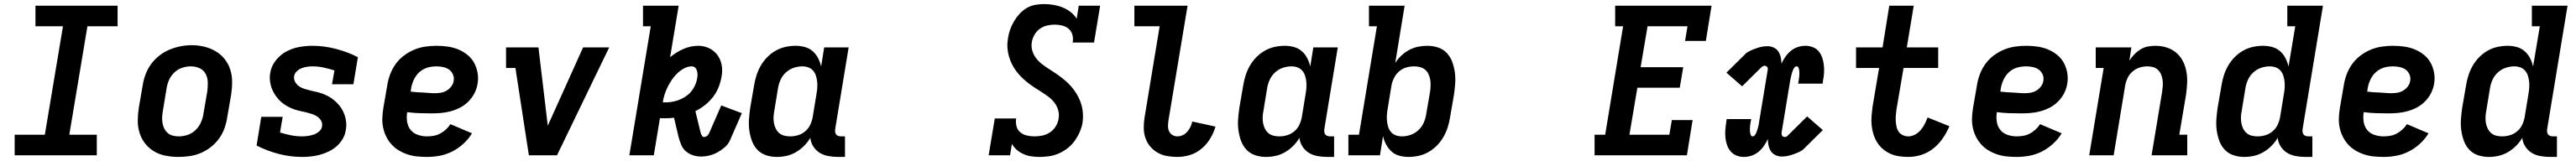

<svg xmlns="http://www.w3.org/2000/svg" viewBox="-20 -763 12640 791"><path d="M52 0V-101H200L289 -634H154V-735H557V-634H409L320 -101H455V0Z M855 8Q824 8 793 2Q762 -4 736.5 -19Q711 -34 692.5 -57.5Q674 -81 665 -109.5Q656 -138 656 -169.5Q656 -201 661 -233L680 -343Q684 -370 694 -397Q704 -424 721 -447.5Q738 -471 761.5 -489.5Q785 -508 811.5 -519Q838 -530 865.5 -535.5Q893 -541 921 -541Q953 -541 983 -533.5Q1013 -526 1038.5 -511Q1064 -496 1082.5 -472.5Q1101 -449 1110 -420.5Q1119 -392 1119 -360.5Q1119 -329 1114 -297L1095 -187Q1091 -160 1081.5 -133Q1072 -106 1055 -82.5Q1038 -59 1014.5 -40.5Q991 -22 964.5 -11Q938 0 910 4Q882 8 855 8ZM857 -93Q879 -93 901 -100.5Q923 -108 939.5 -124Q956 -140 965.5 -161Q975 -182 978 -203L997 -313Q1000 -336 999.5 -358.5Q999 -381 989 -400Q979 -419 959 -428Q939 -437 916 -437Q894 -437 872.5 -429.5Q851 -422 834.5 -406Q818 -390 809 -369Q800 -348 797 -327L779 -217Q776 -202 775.5 -187Q775 -172 777.5 -157.5Q780 -143 786.5 -130.5Q793 -118 803.5 -109Q814 -100 828 -96.5Q842 -93 857 -93Z M1463 8Q1403 8 1346.5 -7Q1290 -22 1239 -48L1262 -189H1367L1354 -112Q1380 -104 1407 -98.5Q1434 -93 1462 -93Q1476 -93 1490.5 -95Q1505 -97 1519.5 -102Q1534 -107 1546 -117.5Q1558 -128 1560 -142Q1563 -158 1555 -171Q1547 -184 1535 -191.5Q1523 -199 1509 -203.5Q1495 -208 1480.5 -211.5Q1466 -215 1451.5 -218Q1437 -221 1423 -226Q1409 -231 1396.5 -237.5Q1384 -244 1372 -252.5Q1360 -261 1350.5 -271Q1341 -281 1332.5 -293Q1324 -305 1318 -318Q1312 -331 1308.5 -345Q1305 -359 1304 -374.5Q1303 -390 1306 -405Q1311 -438 1333 -466Q1355 -494 1385 -510Q1415 -526 1447.5 -532Q1480 -538 1513 -538Q1543 -538 1572 -534Q1601 -530 1629.5 -522.5Q1658 -515 1684.5 -505Q1711 -495 1736 -482L1714 -349H1609L1621 -417Q1595 -425 1568.5 -431Q1542 -437 1514 -437Q1500 -437 1486.5 -435Q1473 -433 1460 -428Q1447 -423 1436 -412.5Q1425 -402 1423 -388Q1421 -373 1428.5 -360Q1436 -347 1447.5 -339Q1459 -331 1473.5 -326.5Q1488 -322 1502 -318.5Q1516 -315 1530.5 -312Q1545 -309 1559 -304Q1573 -299 1586 -292.5Q1599 -286 1610.5 -277.5Q1622 -269 1632 -259Q1642 -249 1650.5 -237.5Q1659 -226 1665 -212.5Q1671 -199 1674.5 -185.5Q1678 -172 1679 -156.5Q1680 -141 1677 -126Q1674 -103 1662.5 -82.5Q1651 -62 1633.5 -46Q1616 -30 1594.5 -19.5Q1573 -9 1551 -3Q1529 3 1507 5.5Q1485 8 1463 8Z M2076 8Q2051 8 2026.5 5.5Q2002 3 1979.5 -4.5Q1957 -12 1937 -24Q1917 -36 1901.5 -53Q1886 -70 1875.5 -91Q1865 -112 1860 -135.5Q1855 -159 1856 -183.5Q1857 -208 1861 -233L1880 -343Q1884 -370 1894 -397Q1904 -424 1921 -448Q1938 -472 1962 -490Q1986 -508 2012.5 -519Q2039 -530 2067 -534Q2095 -538 2122 -538Q2150 -538 2177.5 -534Q2205 -530 2229 -520Q2253 -510 2273.5 -493.5Q2294 -477 2306.5 -454Q2319 -431 2323.5 -404Q2328 -377 2323 -350Q2319 -326 2307.5 -304Q2296 -282 2278 -264Q2260 -246 2238 -234.5Q2216 -223 2192 -216.5Q2168 -210 2145 -208Q2122 -206 2098 -206Q2068 -206 2038 -207Q2008 -208 1978 -212Q1974 -189 1977.5 -165.5Q1981 -142 1994.5 -125Q2008 -108 2030 -100.5Q2052 -93 2076 -93Q2092 -93 2108.5 -96Q2125 -99 2140 -107Q2155 -115 2168 -127Q2181 -139 2190 -153L2296 -108Q2279 -80 2254 -57Q2229 -34 2199.5 -19Q2170 -4 2138.5 2Q2107 8 2076 8ZM2113 -305Q2128 -305 2143 -307.5Q2158 -310 2171 -317.5Q2184 -325 2194 -338Q2204 -351 2206 -366Q2209 -382 2202.5 -397Q2196 -412 2183.5 -421Q2171 -430 2154.5 -433.5Q2138 -437 2122 -437Q2107 -437 2092 -434.5Q2077 -432 2063 -425.5Q2049 -419 2037 -408Q2025 -397 2017 -383.5Q2009 -370 2004 -355.5Q1999 -341 1997 -327L1995 -313Q2009 -311 2024 -310Q2039 -309 2054 -308.5Q2069 -308 2083.5 -306.5Q2098 -305 2113 -305Z M2575 0 2509 -429H2463V-530H2622L2664 -177Q2665 -169 2666 -161Q2667 -153 2668 -145Q2671 -153 2674.5 -161Q2678 -169 2682 -177L2841 -530H2969L2713 0Z M3419 6Q3399 6 3379.5 -0.5Q3360 -7 3345.5 -19.5Q3331 -32 3323 -50.5Q3315 -69 3310 -88L3287 -185Q3275 -183 3263.5 -182.5Q3252 -182 3240 -182Q3235 -182 3229.5 -182Q3224 -182 3218 -182L3188 0H3068L3173 -634H3135V-735H3310L3268 -482Q3298 -507 3333.5 -522.5Q3369 -538 3406 -538Q3434 -538 3458.5 -526.5Q3483 -515 3499 -494Q3515 -473 3520.5 -445.5Q3526 -418 3521 -390Q3517 -364 3507 -337.5Q3497 -311 3480 -288.5Q3463 -266 3440.5 -248Q3418 -230 3392 -217L3418 -110Q3418 -110 3418 -110Q3418 -110 3418 -110Q3420 -103 3424 -96.5Q3428 -90 3435 -90Q3443 -90 3450 -96Q3457 -102 3460 -110L3519 -245L3620 -207L3561 -72Q3552 -53 3535 -38.5Q3518 -24 3499.5 -14Q3481 -4 3460.5 1Q3440 6 3419 6ZM3246 -260Q3272 -260 3298 -267.5Q3324 -275 3346.5 -290.5Q3369 -306 3383 -330Q3397 -354 3401 -380Q3403 -389 3402.5 -398.5Q3402 -408 3399.5 -416.5Q3397 -425 3390.5 -431Q3384 -437 3374 -437Q3355 -437 3336.5 -427Q3318 -417 3303 -402.5Q3288 -388 3276.5 -371Q3265 -354 3256 -336Q3247 -318 3241 -299Q3235 -280 3232 -261Q3235 -260 3238.5 -260Q3242 -260 3246 -260Z M3792 8Q3764 8 3738.5 -0.5Q3713 -9 3695.5 -28Q3678 -47 3669 -72Q3660 -97 3656.5 -123.5Q3653 -150 3655 -177.5Q3657 -205 3661 -233L3680 -343Q3684 -368 3691.5 -392Q3699 -416 3712 -439Q3725 -462 3744 -481.5Q3763 -501 3786 -514Q3809 -527 3834 -532.5Q3859 -538 3884 -538Q3907 -538 3929 -532Q3951 -526 3967.5 -511.5Q3984 -497 3994 -477.5Q4004 -458 4009 -436L4024 -530H4144L4078 -129Q4077 -121 4078 -114Q4079 -107 4083 -102Q4087 -97 4093.5 -95Q4100 -93 4108 -93H4126V8H4091Q4067 8 4043.5 3.5Q4020 -1 4001.5 -12.5Q3983 -24 3970.5 -43.5Q3958 -63 3956 -86Q3943 -64 3925 -46Q3907 -28 3885.5 -15.5Q3864 -3 3840 2.5Q3816 8 3792 8ZM3857 -93Q3877 -93 3896.5 -99Q3916 -105 3932 -119Q3948 -133 3956.5 -152Q3965 -171 3968 -190L3986 -300Q3989 -316 3990 -331.5Q3991 -347 3989.5 -362Q3988 -377 3983.5 -391Q3979 -405 3969.5 -416Q3960 -427 3946 -432Q3932 -437 3917 -437Q3895 -437 3873.5 -429.5Q3852 -422 3835 -406Q3818 -390 3809 -369Q3800 -348 3797 -327L3779 -217Q3776 -202 3775.5 -187Q3775 -172 3777.5 -158Q3780 -144 3786.5 -131Q3793 -118 3803.5 -109Q3814 -100 3828 -96.5Q3842 -93 3857 -93Z M5081 8Q5060 8 5040 5Q5020 2 5002 -6Q4984 -14 4969.5 -26.5Q4955 -39 4945 -56L4936 0H4831L4861 -181H4966Q4963 -162 4967.5 -143.5Q4972 -125 4985.5 -113.5Q4999 -102 5017.5 -97.5Q5036 -93 5055 -93Q5075 -93 5094.5 -97Q5114 -101 5131.5 -112.5Q5149 -124 5160 -142Q5171 -160 5174 -179Q5178 -201 5172 -222Q5166 -243 5153.5 -259Q5141 -275 5124.5 -287.5Q5108 -300 5090.5 -311Q5073 -322 5056 -333Q5039 -344 5022.5 -357Q5006 -370 4991.5 -384.5Q4977 -399 4965 -415.5Q4953 -432 4944 -450.5Q4935 -469 4929.5 -489.5Q4924 -510 4923 -532Q4922 -554 4926 -576Q4929 -597 4936.5 -618Q4944 -639 4955.5 -658.5Q4967 -678 4982.5 -695Q4998 -712 5017.5 -723.5Q5037 -735 5059 -739Q5081 -743 5102 -743Q5126 -743 5149.5 -739Q5173 -735 5194 -726.5Q5215 -718 5233 -704Q5251 -690 5263 -671L5273 -735H5378L5348 -554H5243Q5247 -573 5242 -591.5Q5237 -610 5223.5 -621.5Q5210 -633 5192 -637.5Q5174 -642 5154 -642Q5136 -642 5117 -637.5Q5098 -633 5082 -621.5Q5066 -610 5056 -592.5Q5046 -575 5043 -557Q5039 -535 5045 -514.5Q5051 -494 5063.5 -477.5Q5076 -461 5092 -448.5Q5108 -436 5125.5 -425Q5143 -414 5160 -402.5Q5177 -391 5193 -378.5Q5209 -366 5223.5 -351.5Q5238 -337 5250 -320.5Q5262 -304 5271.5 -285.5Q5281 -267 5286.5 -247.5Q5292 -228 5293.5 -206Q5295 -184 5292 -162Q5288 -138 5278 -115Q5268 -92 5253.5 -71.5Q5239 -51 5218.5 -35Q5198 -19 5175 -9Q5152 1 5128 4.5Q5104 8 5081 8Z M5757 8Q5731 8 5706 3.5Q5681 -1 5660 -13Q5639 -25 5623.5 -43.5Q5608 -62 5600 -85.5Q5592 -109 5592 -135Q5592 -161 5596 -186L5670 -634H5546V-735H5807L5713 -170Q5711 -156 5711 -142.5Q5711 -129 5716.5 -117.5Q5722 -106 5733 -99.5Q5744 -93 5757 -93Q5771 -93 5783.5 -99Q5796 -105 5805.5 -116Q5815 -127 5821 -139.5Q5827 -152 5830 -166L5944 -141Q5935 -110 5918 -82Q5901 -54 5875.5 -32.5Q5850 -11 5819 -1.5Q5788 8 5757 8Z M6192 8Q6164 8 6138.5 -0.5Q6113 -9 6095.5 -28Q6078 -47 6069 -72Q6060 -97 6056.5 -123.5Q6053 -150 6055 -177.5Q6057 -205 6061 -233L6080 -343Q6084 -368 6091.5 -392Q6099 -416 6112 -439Q6125 -462 6144 -481.5Q6163 -501 6186 -514Q6209 -527 6234 -532.5Q6259 -538 6284 -538Q6307 -538 6329 -532Q6351 -526 6367.5 -511.5Q6384 -497 6394 -477.5Q6404 -458 6409 -436L6424 -530H6544L6478 -129Q6477 -121 6478 -114Q6479 -107 6483 -102Q6487 -97 6493.5 -95Q6500 -93 6508 -93H6526V8H6491Q6467 8 6443.5 3.5Q6420 -1 6401.5 -12.5Q6383 -24 6370.5 -43.5Q6358 -63 6356 -86Q6343 -64 6325 -46Q6307 -28 6285.5 -15.5Q6264 -3 6240 2.5Q6216 8 6192 8ZM6257 -93Q6277 -93 6296.5 -99Q6316 -105 6332 -119Q6348 -133 6356.5 -152Q6365 -171 6368 -190L6386 -300Q6389 -316 6390 -331.5Q6391 -347 6389.5 -362Q6388 -377 6383.5 -391Q6379 -405 6369.5 -416Q6360 -427 6346 -432Q6332 -437 6317 -437Q6295 -437 6273.5 -429.5Q6252 -422 6235 -406Q6218 -390 6209 -369Q6200 -348 6197 -327L6179 -217Q6176 -202 6175.5 -187Q6175 -172 6177.5 -158Q6180 -144 6186.5 -131Q6193 -118 6203.5 -109Q6214 -100 6228 -96.5Q6242 -93 6257 -93Z M6891 8Q6868 8 6846 2Q6824 -4 6808 -18.5Q6792 -33 6781.5 -52.5Q6771 -72 6766 -94L6751 0H6596V-101H6648L6736 -634H6697V-735H6872L6826 -454Q6839 -474 6856.5 -490.5Q6874 -507 6895 -518Q6916 -529 6938.5 -533.5Q6961 -538 6983 -538Q7011 -538 7036.5 -529.5Q7062 -521 7079.5 -502Q7097 -483 7106 -458Q7115 -433 7118.5 -406.5Q7122 -380 7120 -352.5Q7118 -325 7114 -297L7095 -187Q7091 -162 7083.5 -138Q7076 -114 7063 -91Q7050 -68 7031 -48.5Q7012 -29 6989 -16Q6966 -3 6941 2.5Q6916 8 6891 8ZM6859 -93Q6880 -93 6901.5 -100.5Q6923 -108 6940 -124Q6957 -140 6966 -161Q6975 -182 6978 -203L6997 -313Q6999 -328 6999.5 -343Q7000 -358 6997.5 -372Q6995 -386 6989 -399Q6983 -412 6972 -421Q6961 -430 6947 -433.5Q6933 -437 6918 -437Q6898 -437 6878.5 -431Q6859 -425 6843.5 -411Q6828 -397 6819 -378Q6810 -359 6807 -340L6789 -230Q6786 -214 6785 -198.5Q6784 -183 6785.5 -168Q6787 -153 6791.5 -139Q6796 -125 6805.5 -114Q6815 -103 6829 -98Q6843 -93 6859 -93Z M7804 0V-101H7856L7944 -634H7905V-735H8378L8350 -562H8248L8260 -634H8064L8030 -433H8239L8222 -332H8014L7975 -101H8171L8183 -173H8285L8257 0Z M8536 8Q8517 8 8500 1Q8483 -6 8471.5 -19.5Q8460 -33 8454 -50.5Q8448 -68 8446 -86.5Q8444 -105 8445.5 -124Q8447 -143 8450 -162Q8450 -165 8450.5 -168Q8451 -171 8452 -173Q8452 -174 8452 -175.5Q8452 -177 8452 -178H8572Q8572 -177 8572 -176Q8572 -175 8572 -173Q8571 -171 8570.5 -169Q8570 -167 8570 -165Q8569 -159 8568 -152Q8567 -145 8566.5 -138.5Q8566 -132 8566 -125Q8566 -118 8567 -112Q8568 -106 8570.5 -99.5Q8573 -93 8580 -93Q8586 -93 8590.5 -99Q8595 -105 8597.5 -111Q8600 -117 8602 -123.5Q8604 -130 8606 -136.5Q8608 -143 8609 -149Q8610 -155 8611 -162L8653 -416Q8654 -420 8654 -424.5Q8654 -429 8652 -432.5Q8650 -436 8646 -438Q8642 -440 8638 -440Q8633 -440 8628.5 -437Q8624 -434 8620 -430L8528 -339L8451 -406L8542 -496Q8547 -502 8553.5 -506Q8560 -510 8566 -513Q8566 -513 8566 -513Q8566 -513 8566 -513Q8587 -523 8609 -529.5Q8631 -536 8653 -536Q8669 -536 8683.5 -529Q8698 -522 8706 -509.5Q8714 -497 8717.5 -481.5Q8721 -466 8721 -450Q8729 -468 8740.5 -484.5Q8752 -501 8767.5 -513.5Q8783 -526 8801.5 -532Q8820 -538 8839 -538Q8858 -538 8875.5 -531Q8893 -524 8904 -510.5Q8915 -497 8921 -479.5Q8927 -462 8929 -443.5Q8931 -425 8930 -406Q8929 -387 8925 -368Q8925 -365 8924.5 -362Q8924 -359 8924 -357Q8923 -356 8923 -354.5Q8923 -353 8923 -352H8803Q8803 -353 8803 -354Q8803 -355 8804 -357Q8804 -359 8804.5 -361Q8805 -363 8805 -365Q8806 -371 8807 -378Q8808 -385 8808.5 -391.5Q8809 -398 8809 -405Q8809 -412 8808 -418Q8807 -424 8804.5 -430.5Q8802 -437 8795 -437Q8789 -437 8784.5 -431Q8780 -425 8777.5 -419Q8775 -413 8773 -406.5Q8771 -400 8769.5 -393.5Q8768 -387 8766.5 -381Q8765 -375 8764 -368L8722 -114Q8721 -110 8721.5 -105.5Q8722 -101 8723.5 -97.5Q8725 -94 8729 -92Q8733 -90 8738 -90Q8743 -90 8747.5 -93Q8752 -96 8755 -100L8847 -191L8924 -124L8833 -34Q8828 -28 8821.5 -24Q8815 -20 8809 -17Q8809 -17 8809 -17Q8809 -17 8809 -17Q8788 -7 8766 -0.5Q8744 6 8722 6Q8706 6 8691.5 -1Q8677 -8 8669 -20.5Q8661 -33 8657.5 -48.5Q8654 -64 8654 -80Q8646 -62 8634.5 -45.5Q8623 -29 8607.5 -16.5Q8592 -4 8573.5 2Q8555 8 8536 8Z M9343 8Q9320 8 9297 4.5Q9274 1 9254.5 -8Q9235 -17 9218.5 -31Q9202 -45 9190.5 -63.5Q9179 -82 9172.5 -103Q9166 -124 9163.5 -147Q9161 -170 9163 -193Q9165 -216 9168 -239L9200 -429H9087V-530H9217L9250 -735H9370L9336 -530H9490V-429H9320L9285 -223Q9283 -209 9282 -194.5Q9281 -180 9282 -166Q9283 -152 9286 -139Q9289 -126 9296.5 -115.5Q9304 -105 9316.5 -99Q9329 -93 9343 -93Q9360 -93 9376 -101.5Q9392 -110 9404 -124Q9416 -138 9424 -154Q9432 -170 9438 -186L9545 -143Q9532 -112 9512.5 -83.5Q9493 -55 9466 -33.5Q9439 -12 9407 -2Q9375 8 9343 8Z M9876 8Q9851 8 9826.5 5.5Q9802 3 9779.5 -4.5Q9757 -12 9737 -24Q9717 -36 9701.5 -53Q9686 -70 9675.5 -91Q9665 -112 9660 -135.5Q9655 -159 9656 -183.5Q9657 -208 9661 -233L9680 -343Q9684 -370 9694 -397Q9704 -424 9721 -448Q9738 -472 9762 -490Q9786 -508 9812.5 -519Q9839 -530 9867 -534Q9895 -538 9922 -538Q9950 -538 9977.5 -534Q10005 -530 10029 -520Q10053 -510 10073.5 -493.5Q10094 -477 10106.5 -454Q10119 -431 10123.5 -404Q10128 -377 10123 -350Q10119 -326 10107.5 -304Q10096 -282 10078 -264Q10060 -246 10038 -234.5Q10016 -223 9992 -216.5Q9968 -210 9945 -208Q9922 -206 9898 -206Q9868 -206 9838 -207Q9808 -208 9778 -212Q9774 -189 9777.5 -165.5Q9781 -142 9794.5 -125Q9808 -108 9830 -100.5Q9852 -93 9876 -93Q9892 -93 9908.5 -96Q9925 -99 9940 -107Q9955 -115 9968 -127Q9981 -139 9990 -153L10096 -108Q10079 -80 10054 -57Q10029 -34 9999.5 -19Q9970 -4 9938.5 2Q9907 8 9876 8ZM9913 -305Q9928 -305 9943 -307.5Q9958 -310 9971 -317.5Q9984 -325 9994 -338Q10004 -351 10006 -366Q10009 -382 10002.5 -397Q9996 -412 9983.5 -421Q9971 -430 9954.5 -433.5Q9938 -437 9922 -437Q9907 -437 9892 -434.5Q9877 -432 9863 -425.5Q9849 -419 9837 -408Q9825 -397 9817 -383.5Q9809 -370 9804 -355.5Q9799 -341 9797 -327L9795 -313Q9809 -311 9824 -310Q9839 -309 9854 -308.5Q9869 -308 9883.5 -306.5Q9898 -305 9913 -305Z M10231 0 10302 -429H10263V-530H10438L10428 -465Q10438 -481 10452 -495.5Q10466 -510 10483 -520.5Q10500 -531 10519 -534.5Q10538 -538 10556 -538Q10585 -538 10611.5 -529.5Q10638 -521 10658.5 -503.5Q10679 -486 10691 -462Q10703 -438 10708 -410.5Q10713 -383 10711.5 -354.5Q10710 -326 10706 -297L10673 -101H10712V0H10537L10589 -313Q10591 -328 10592 -342.5Q10593 -357 10591 -371Q10589 -385 10583.5 -397.5Q10578 -410 10568.5 -419.5Q10559 -429 10545.5 -433Q10532 -437 10517 -437Q10497 -437 10478 -431Q10459 -425 10443 -411Q10427 -397 10418.5 -378Q10410 -359 10407 -340L10351 0Z M10992 8Q10964 8 10938.5 -0.5Q10913 -9 10895.5 -28Q10878 -47 10869 -72Q10860 -97 10856.5 -123.5Q10853 -150 10855 -177.5Q10857 -205 10861 -233L10880 -343Q10884 -368 10891.5 -392Q10899 -416 10912 -439Q10925 -462 10944 -481.5Q10963 -501 10986 -514Q11009 -527 11034 -532.5Q11059 -538 11084 -538Q11107 -538 11129 -532Q11151 -526 11167.5 -511.5Q11184 -497 11194 -477.5Q11204 -458 11209 -436L11242 -634H11203V-735H11378L11278 -129Q11277 -121 11278 -114Q11279 -107 11283 -102Q11287 -97 11293.5 -95Q11300 -93 11308 -93H11326V8H11291Q11267 8 11243.5 3.5Q11220 -1 11201.5 -12.5Q11183 -24 11170.5 -43.5Q11158 -63 11156 -86Q11143 -64 11125 -46Q11107 -28 11085.5 -15.5Q11064 -3 11040 2.5Q11016 8 10992 8ZM11057 -93Q11077 -93 11096.5 -99Q11116 -105 11132 -119Q11148 -133 11156.5 -152Q11165 -171 11168 -190L11186 -300Q11189 -316 11190 -331.5Q11191 -347 11189.5 -362Q11188 -377 11183.5 -391Q11179 -405 11169.5 -416Q11160 -427 11146 -432Q11132 -437 11117 -437Q11095 -437 11073.5 -429.5Q11052 -422 11035 -406Q11018 -390 11009 -369Q11000 -348 10997 -327L10979 -217Q10976 -202 10975.5 -187Q10975 -172 10977.5 -158Q10980 -144 10986.5 -131Q10993 -118 11003.5 -109Q11014 -100 11028 -96.5Q11042 -93 11057 -93Z M11676 8Q11651 8 11626.5 5.5Q11602 3 11579.5 -4.5Q11557 -12 11537 -24Q11517 -36 11501.5 -53Q11486 -70 11475.5 -91Q11465 -112 11460 -135.5Q11455 -159 11456 -183.5Q11457 -208 11461 -233L11480 -343Q11484 -370 11494 -397Q11504 -424 11521 -448Q11538 -472 11562 -490Q11586 -508 11612.5 -519Q11639 -530 11667 -534Q11695 -538 11722 -538Q11750 -538 11777.5 -534Q11805 -530 11829 -520Q11853 -510 11873.5 -493.5Q11894 -477 11906.5 -454Q11919 -431 11923.5 -404Q11928 -377 11923 -350Q11919 -326 11907.5 -304Q11896 -282 11878 -264Q11860 -246 11838 -234.5Q11816 -223 11792 -216.5Q11768 -210 11745 -208Q11722 -206 11698 -206Q11668 -206 11638 -207Q11608 -208 11578 -212Q11574 -189 11577.5 -165.5Q11581 -142 11594.5 -125Q11608 -108 11630 -100.5Q11652 -93 11676 -93Q11692 -93 11708.5 -96Q11725 -99 11740 -107Q11755 -115 11768 -127Q11781 -139 11790 -153L11896 -108Q11879 -80 11854 -57Q11829 -34 11799.5 -19Q11770 -4 11738.5 2Q11707 8 11676 8ZM11713 -305Q11728 -305 11743 -307.5Q11758 -310 11771 -317.5Q11784 -325 11794 -338Q11804 -351 11806 -366Q11809 -382 11802.5 -397Q11796 -412 11783.5 -421Q11771 -430 11754.5 -433.5Q11738 -437 11722 -437Q11707 -437 11692 -434.5Q11677 -432 11663 -425.5Q11649 -419 11637 -408Q11625 -397 11617 -383.5Q11609 -370 11604 -355.5Q11599 -341 11597 -327L11595 -313Q11609 -311 11624 -310Q11639 -309 11654 -308.5Q11669 -308 11683.5 -306.5Q11698 -305 11713 -305Z M12192 8Q12164 8 12138.5 -0.5Q12113 -9 12095.5 -28Q12078 -47 12069 -72Q12060 -97 12056.5 -123.5Q12053 -150 12055 -177.5Q12057 -205 12061 -233L12080 -343Q12084 -368 12091.5 -392Q12099 -416 12112 -439Q12125 -462 12144 -481.5Q12163 -501 12186 -514Q12209 -527 12234 -532.5Q12259 -538 12284 -538Q12307 -538 12329 -532Q12351 -526 12367.5 -511.5Q12384 -497 12394 -477.5Q12404 -458 12409 -436L12442 -634H12403V-735H12578L12478 -129Q12477 -121 12478 -114Q12479 -107 12483 -102Q12487 -97 12493.5 -95Q12500 -93 12508 -93H12526V8H12491Q12467 8 12443.5 3.5Q12420 -1 12401.5 -12.5Q12383 -24 12370.5 -43.5Q12358 -63 12356 -86Q12343 -64 12325 -46Q12307 -28 12285.5 -15.5Q12264 -3 12240 2.5Q12216 8 12192 8ZM12257 -93Q12277 -93 12296.5 -99Q12316 -105 12332 -119Q12348 -133 12356.5 -152Q12365 -171 12368 -190L12386 -300Q12389 -316 12390 -331.5Q12391 -347 12389.5 -362Q12388 -377 12383.5 -391Q12379 -405 12369.5 -416Q12360 -427 12346 -432Q12332 -437 12317 -437Q12295 -437 12273.5 -429.5Q12252 -422 12235 -406Q12218 -390 12209 -369Q12200 -348 12197 -327L12179 -217Q12176 -202 12175.5 -187Q12175 -172 12177.5 -158Q12180 -144 12186.5 -131Q12193 -118 12203.5 -109Q12214 -100 12228 -96.5Q12242 -93 12257 -93Z"/></svg>

Font: Iosevka Slab Extended
Style: Bold Italic
Weight: 700
Width: 7
Italic angle: -9°
Monospace: yes
Designer: Belleve Invis
Foundry: Belleve Invis
Version: Version 11.1.0; ttfautohint (v1.8.3)